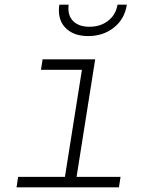

<svg xmlns="http://www.w3.org/2000/svg" viewBox="-20 -805 640 825"><path d="M491 0H51L58 -45H259L332 -505H156L163 -550H389L309 -45H498ZM233 -761Q233 -769 235 -785H275Q274 -779 274 -768Q274 -732 298 -711Q322 -690 364 -690Q412 -690 445 -716Q478 -742 485 -785H525Q516 -724 470 -687Q424 -650 359 -650Q301 -650 267 -680Q233 -710 233 -761Z"/></svg>

Font: JetBrains Mono Extra Light
Style: Italic
Weight: 200
Italic angle: -9°
Monospace: yes
Designer: Philipp Nurullin, Konstantin Bulenkov
Foundry: JetBrains
Version: 2.002